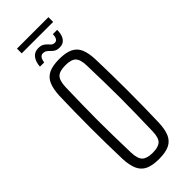

<svg xmlns="http://www.w3.org/2000/svg" viewBox="-254 -796 831 831"><g transform="rotate(-45 161.0 -380.5)"><path d="M161.5 6Q121.5 6 97.8 -5.2Q74 -16.5 63 -41.2Q52 -66 50 -106Q48.5 -152 47.8 -201Q47 -250 47 -299.5Q47 -349 47.8 -398Q48.5 -447 50 -493.5Q52 -534 63 -558.8Q74 -583.5 97.8 -594.8Q121.5 -606 161.5 -606Q201.5 -606 225.2 -594.8Q249 -583.5 259.8 -558.8Q270.5 -534 272 -493.5Q273.5 -447 274.2 -398.2Q275 -349.5 275 -300Q275 -250.5 274.2 -201.5Q273.5 -152.5 272 -106Q270.5 -66.5 259.8 -41.5Q249 -16.5 225.2 -5.2Q201.5 6 161.5 6ZM161.5 -32.5Q196 -32.5 210.8 -46.5Q225.5 -60.5 226.5 -98.5Q228 -156.5 229 -205.2Q230 -254 230 -300Q230 -346 229 -394.8Q228 -443.5 226.5 -501Q225.5 -539.5 211.2 -553.8Q197 -568 161.5 -568Q126 -568 111.5 -553.8Q97 -539.5 95.5 -501Q94 -443.5 93 -394.8Q92 -346 92 -299.8Q92 -253.5 93 -204.8Q94 -156 95.5 -98.5Q97 -60.5 112 -46.5Q127 -32.5 161.5 -32.5ZM218.5 -701.5H245Q245 -672 233.2 -655.8Q221.5 -639.5 199.5 -639.5Q184 -639.5 175.2 -644.8Q166.5 -650 160.2 -656.8Q154 -663.5 147 -668.5Q140 -673.5 129 -673.5Q119.5 -673.5 113.5 -665.2Q107.5 -657 105.5 -641.5H79.5Q82 -671.5 95.2 -687.5Q108.5 -703.5 130.5 -703.5Q147 -703.5 156 -698.2Q165 -693 171 -686.2Q177 -679.5 182.8 -674.2Q188.5 -669 199 -669Q208 -669 213.2 -677.5Q218.5 -686 218.5 -701.5ZM64.5 -767H257V-738H64.5Z"/></g></svg>

Font: Big Shoulders Display Thin Light
Style: Regular
Weight: 300
Version: Version 2.002